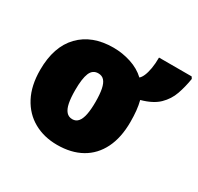

<svg xmlns="http://www.w3.org/2000/svg" viewBox="-140 -802 1009 978"><g transform="rotate(30 365.0 -312.5)"><path d="M569 -278Q569 -186 537 -121.5Q505 -57 445.5 -23.5Q386 10 303 10Q226 10 166 -23.5Q106 -57 72 -121.5Q38 -186 38 -278Q38 -415 109.5 -489Q181 -563 306 -563Q359 -563 409.5 -546.5Q460 -530 495 -497Q505 -505 513 -523.5Q521 -542 526 -570.5Q531 -599 531 -635H723L730 -624Q722 -574 706.5 -529.5Q691 -485 656.5 -451.5Q622 -418 556 -400Q563 -373 566 -343Q569 -313 569 -278ZM244 -278Q244 -233 250 -203Q256 -173 269.5 -157.5Q283 -142 305 -142Q326 -142 339 -157.5Q352 -173 358 -203Q364 -233 364 -278Q364 -323 358 -352.5Q352 -382 339 -396.5Q326 -411 304 -411Q271 -411 257.5 -378.5Q244 -346 244 -278Z"/></g></svg>

Font: Noto Sans Display Black
Style: Regular
Weight: 900
Designer: Monotype Design Team
Foundry: Monotype Imaging Inc.
Version: Version 2.003